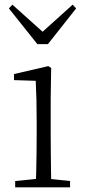

<svg xmlns="http://www.w3.org/2000/svg" viewBox="-20 -802 365 822"><path d="M45 0V-27L156 -38H175L280 -27V0ZM133 0Q134 -24 135 -64.5Q136 -105 136.5 -149Q137 -193 137 -226V-281Q137 -332 136 -375Q135 -418 133 -456L40 -459V-485L187 -519L199 -511L197 -377V-226Q197 -193 197.5 -149Q198 -105 198.5 -64.5Q199 -24 200 0ZM33 -782 186 -645H139L291 -782L306 -766L185 -613H140L18 -766Z"/></svg>

Font: Noto Serif HK
Style: Regular
Weight: 200
Designer: Ryoko NISHIZUKA 西塚涼子 (kana & ideographs); Frank Grießhammer (Latin, Greek & Cyrillic); Wenlong ZHANG 张文龙 (bopomofo); San
Foundry: Adobe
Version: Version 2.001;hotconv 1.1.0;makeotfexe 2.6.0